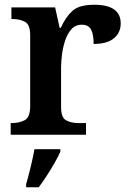

<svg xmlns="http://www.w3.org/2000/svg" viewBox="-20 -567 543 808"><path d="M25 0V-49H28Q62 -49 84.5 -61.5Q107 -74 107 -121V-419Q107 -463 85.5 -475Q64 -487 31 -487H28V-536H212L231 -450H236Q256 -495 284.5 -521Q313 -547 376 -547Q433 -547 460.5 -527Q488 -507 488 -469Q488 -429 459 -405.5Q430 -382 374 -382Q374 -423 363 -443Q352 -463 324 -463Q297 -463 280 -443.5Q263 -424 253.5 -394.5Q244 -365 240.5 -334.5Q237 -304 237 -283V-116Q237 -72 258.5 -60.5Q280 -49 311 -49H342V0ZM90 208Q99 177 109 136Q119 95 125 61H234V71Q225 92 209.5 119Q194 146 176.5 173Q159 200 143 221H90Z"/></svg>

Font: Noto Serif NP Hmong SemiBold
Style: Regular
Weight: 600
Designer: Dalton Maag Ltd
Foundry: Dalton Maag Ltd
Version: Version 1.001; ttfautohint (v1.8.4.7-5d5b)